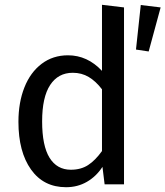

<svg xmlns="http://www.w3.org/2000/svg" viewBox="-20 -770 691 802"><path d="M498 -739V0H417L408 -73Q382 -33 343 -10.5Q304 12 256 12Q162 12 109.5 -62Q57 -136 57 -261Q57 -342 82 -405Q107 -468 154 -503.5Q201 -539 264 -539Q345 -539 406 -474V-750ZM406 -139V-397Q380 -431 350.5 -448.5Q321 -466 284 -466Q223 -466 189.5 -415Q156 -364 156 -263Q156 -161 187 -111Q218 -61 276 -61Q318 -61 348 -80.5Q378 -100 406 -139ZM651 -739 568 -749 548 -563 601 -555Z"/></svg>

Font: Fira GO
Style: Regular
Weight: 400
Designer: Carrois Corporate
Foundry: Carrois Corporate GbR
Version: Version 0.300